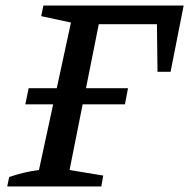

<svg xmlns="http://www.w3.org/2000/svg" viewBox="-20 -670 680 690"><path d="M6 0 13 -34Q40 -43 67 -49.5Q94 -56 120 -59L171 -295H71L83 -353H184L235 -589L128 -612L136 -650H640L593 -412H546L544 -583H335L289 -353H440L429 -295H277L230 -59L351 -39L344 0Z"/></svg>

Font: Piazzolla SC Medium
Style: Italic
Weight: 500
Italic angle: -11.3°
Designer: Juan Pablo del Peral
Foundry: Huerta Tipografica
Version: Version 1.330